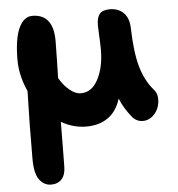

<svg xmlns="http://www.w3.org/2000/svg" viewBox="-54 -529 808 873"><g transform="rotate(-5 350.0 -92.0)"><path d="M145 293.9Q112.3 293.9 91.1 265.4Q69.8 236.8 69.8 169.9Q69.8 10.7 74.2 -139.2Q41 -213.4 41 -283.2Q41 -379.9 63.7 -429Q86.4 -478 125 -478Q221.2 -478 221.2 -355Q221.2 -323.7 219.7 -262.7Q218.3 -201.7 217.8 -186Q236.8 -152.3 263.7 -130.1Q290.5 -107.9 314.9 -107.9Q365.2 -107.9 394 -162.6Q422.9 -217.3 422.9 -297.9Q422.9 -324.2 420.9 -358.4Q418.9 -392.6 418.9 -409.2Q418.9 -443.4 432.1 -460.2Q445.3 -477.1 479 -477.1Q517.1 -477.1 541 -454.1Q564.9 -431.2 566.9 -387.2Q569.8 -272.9 588.9 -206.3Q607.9 -139.6 648.9 -92.8Q661.6 -78.6 662.8 -55.4Q664.1 -32.2 655.5 -10.7Q647 10.7 628.2 26.4Q609.4 42 585.9 42Q556.6 42 537.1 19Q503.4 -22 483.9 -68.8Q466.8 -12.2 426.5 16.4Q386.2 44.9 327.1 44.9Q267.1 44.9 212.9 13.2Q212.9 58.6 211.9 127Q210.9 195.3 210.9 215.8Q210.9 254.4 193.1 274.2Q175.3 293.9 145 293.9Z"/></g></svg>

Font: Shantell Sans Irregular Bouncy
Style: Bold
Weight: 700
Designer: Stephen Nixon, Anya Danilova, Shantell Martin
Foundry: Arrow Type
Version: Version 1.006;[9816181b4]